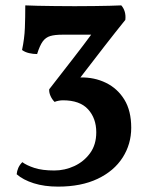

<svg xmlns="http://www.w3.org/2000/svg" viewBox="-20 -523 551 714"><path d="M196 171Q145 171 105.5 158.5Q66 146 42 125Q43 113 48 101.5Q53 90 63 80Q79 92 108 101.5Q137 111 182 111Q221 111 256.5 94.5Q292 78 315 46.5Q338 15 338 -31Q338 -83 307.5 -116.5Q277 -150 214 -150Q207 -150 198.5 -148.5Q190 -147 183 -144Q173 -154 167.5 -167Q162 -180 163 -191Q215 -258 253.5 -307.5Q292 -357 319 -394H212Q184 -394 167 -389Q150 -384 139 -369Q128 -354 118 -322Q103 -322 88 -325.5Q73 -329 62 -337Q71 -380 72.5 -419Q74 -458 74 -503Q92 -502 120 -501.5Q148 -501 183.5 -500.5Q219 -500 258 -500Q298 -500 330 -500.5Q362 -501 387.5 -501.5Q413 -502 431 -503Q440 -493 444 -479Q448 -465 446 -449Q412 -407 368.5 -351Q325 -295 279 -235Q331 -236 374 -215Q417 -194 442.5 -152.5Q468 -111 468 -48Q468 13 436 63Q404 113 343 142Q282 171 196 171Z"/></svg>

Font: Vollkorn SemiBold
Style: Regular
Weight: 600
Designer: Friedrich Althausen
Foundry: Friedrich Althausen
Version: Version 5.000